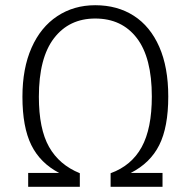

<svg xmlns="http://www.w3.org/2000/svg" viewBox="-20 -716 731 736"><path d="M625 -346Q625 -229 590.5 -160Q556 -91 481 -53H603V0H404V-52Q484 -81 523 -152Q562 -223 562 -346Q562 -495 504.5 -570Q447 -645 345 -645Q245 -645 187 -569.5Q129 -494 129 -345Q129 -222 168 -153Q207 -84 286 -52V0H88V-53H207Q134 -91 100 -160Q66 -229 66 -345Q66 -454 101 -533Q136 -612 199.5 -654Q263 -696 345 -696Q430 -696 493 -655.5Q556 -615 590.5 -536.5Q625 -458 625 -346Z"/></svg>

Font: Statis Sans Light
Style: Regular
Weight: 300
Designer: bBox Type GmbH
Foundry: bBox Type GmbH
Version: Version 1.000